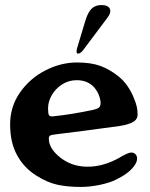

<svg xmlns="http://www.w3.org/2000/svg" viewBox="-20 -729 594 759"><path d="M125 -34Q75 -65 47.5 -115.5Q20 -166 20 -237Q20 -308 59.5 -364Q99 -420 160 -451Q221 -482 284 -482Q340 -482 376.5 -468.5Q413 -455 446 -429Q469 -411 484.5 -388Q500 -365 509 -342Q517 -323 520.5 -308Q524 -293 524 -276Q524 -260 511 -250Q493 -237 453 -231Q433 -228 320 -213L201 -198Q183 -196 178 -193Q173 -190 173 -181Q173 -143 216 -108Q238 -90 265.5 -80Q293 -70 327 -70Q389 -70 453 -106Q455 -107 457 -108.5Q459 -110 461 -111Q472 -117 482 -121.5Q492 -126 499 -126Q509 -126 515.5 -119.5Q522 -113 522 -102Q522 -88 509 -71Q487 -42 437 -18Q412 -6 373.5 2Q335 10 299 10Q248 10 208 1.5Q168 -7 125 -34ZM345 -294Q368 -299 373.5 -306Q379 -313 377 -331Q375 -344 369 -357.5Q363 -371 353 -383Q327 -412 283 -412Q251 -412 225 -395Q199 -378 184.5 -352.5Q170 -327 170 -301Q170 -282 173 -275Q176 -268 189 -269Q228 -273 267.5 -279.5Q307 -286 345 -294ZM284 -536 318 -649Q328 -681 342.5 -695Q357 -709 381 -709Q407 -709 414 -694.5Q421 -680 404 -658L311 -534Q299 -517 288 -517Q284 -517 283 -522Q282 -527 284 -536Z"/></svg>

Font: Raigarh
Style: Regular
Weight: 400
Designer: jaikishan Patel
Foundry: MagicType
Version: Version 1.000;FEAKit 1.0